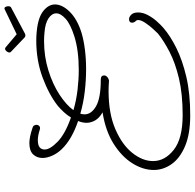

<svg xmlns="http://www.w3.org/2000/svg" viewBox="-26 -739 875 863"><g transform="rotate(-90 411.5 -307.5)"><path d="M805 -725Q810 -725 812.5 -719Q815 -713 815 -708Q815 -698 809 -695L694 -634Q690 -631 684 -631Q678 -631 675 -634L610 -696Q607 -699 607 -703Q607 -710 615 -718Q623 -726 631 -719L689 -670L795 -721Q802 -725 805 -725ZM325 110Q241 110 186.5 87Q132 64 105.5 26.5Q79 -11 79 -54Q79 -102 109 -150Q139 -198 197 -234.5Q255 -271 338 -284Q313 -298 302 -317Q291 -336 291 -356Q291 -374 299 -394Q260 -407 227.5 -425.5Q195 -444 172 -468Q153 -488 143 -511Q133 -534 133 -554Q133 -579 149 -596Q165 -613 200 -613Q226 -613 268 -599Q276 -597 279 -591.5Q282 -586 282 -581Q282 -574 276.5 -568.5Q271 -563 261 -566Q233 -575 213 -575Q171 -575 171 -544Q171 -520 206 -486Q241 -452 315 -426Q325 -443 339 -458Q353 -473 367 -485Q418 -525 494.5 -553.5Q571 -582 661 -582Q671 -582 681 -581.5Q691 -581 701 -580Q764 -574 793.5 -550.5Q823 -527 823 -498Q823 -465 790 -431.5Q757 -398 697 -379Q664 -369 621.5 -363.5Q579 -358 532 -358Q483 -358 431.5 -364Q380 -370 332 -384Q329 -374 329 -365Q329 -334 366 -313Q403 -292 485 -292Q504 -292 504 -277Q504 -270 497.5 -263.5Q491 -257 480 -255Q468 -256 456.5 -256.5Q445 -257 434 -257Q333 -257 262.5 -226.5Q192 -196 155.5 -150Q119 -104 119 -57Q119 -4 169.5 36Q220 76 326 76Q420 76 490 59.5Q560 43 610 17Q660 -9 692 -35Q697 -40 712 -56Q727 -72 740 -91.5Q753 -111 753 -124Q753 -130 750 -133Q741 -142 741 -151Q741 -165 757 -165Q767 -165 777 -155Q787 -145 787 -124Q787 -103 775.5 -81Q764 -59 747.5 -40.5Q731 -22 717 -10Q681 21 626.5 48Q572 75 497.5 92.5Q423 110 325 110ZM351 -414Q393 -402 439 -396.5Q485 -391 529 -391Q617 -391 680 -411Q734 -428 758.5 -450Q783 -472 783 -492Q783 -512 760.5 -527Q738 -542 697 -545Q687 -546 678 -546.5Q669 -547 659 -547Q589 -547 526.5 -527.5Q464 -508 417.5 -477.5Q371 -447 348 -415Z"/></g></svg>

Font: Meow Script
Style: Regular
Weight: 400
Designer: Robert E. Leuschke
Foundry: Robert E. Leuschke
Version: Version 1.010; ttfautohint (v1.8.3)